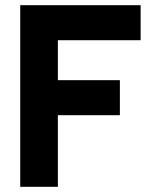

<svg xmlns="http://www.w3.org/2000/svg" viewBox="-20 -720 596 740"><path d="M58 -700H522V-565H203V-411H442V-276H203V0H58Z"/></svg>

Font: Haskoy ExtraBold
Style: Regular
Weight: 800
Designer: Ertekin Erdin
Foundry: Ertekin Erdin
Version: Version 2.000; ttfautohint (v1.8.4.7-5d5b)